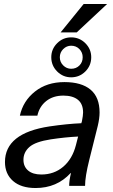

<svg xmlns="http://www.w3.org/2000/svg" viewBox="-20 -935 571 966"><path d="M481 -369Q481 -340 472 -302L429 -130Q408 -46 408 0H328Q328 -26 337 -64H335Q266 11 159 11Q86 11 45.5 -24.5Q5 -60 5 -120Q5 -265 229 -299Q318 -312 389 -315L392 -324Q398 -354 398 -369Q398 -412 372 -433Q346 -454 299 -454Q247 -454 212.5 -426.5Q178 -399 168 -353H80Q96 -427 156 -474.5Q216 -522 304 -522Q390 -522 435.5 -484Q481 -446 481 -369ZM236 -234Q158 -222 128 -195.5Q98 -169 98 -131Q98 -97 121.5 -77Q145 -57 188 -57Q252 -57 298 -96Q344 -135 362 -205L373 -248Q310 -245 236 -234ZM439 -647Q439 -605 409.5 -575.5Q380 -546 338 -546Q297 -546 267.5 -575.5Q238 -605 238 -647Q238 -688 267.5 -717.5Q297 -747 338 -747Q380 -747 409.5 -717.5Q439 -688 439 -647ZM338 -589Q363 -589 379.5 -605.5Q396 -622 396 -647Q396 -671 379.5 -688Q363 -705 338 -705Q315 -705 298 -688Q281 -671 281 -647Q281 -623 298 -606Q315 -589 338 -589ZM285 -772 401 -915H519L366 -772Z"/></svg>

Font: CST
Style: Italic
Weight: 400
Italic angle: -14°
Version: Version 1.00